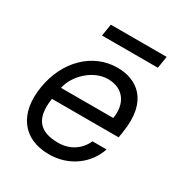

<svg xmlns="http://www.w3.org/2000/svg" viewBox="-173 -852 935 990"><g transform="rotate(30 295.0 -357.5)"><path d="M257.8 11.4C379.6 11.4 471.9 -62.5 503.6 -159.1H419.7C393.8 -99.4 337 -63.9 270.6 -63.9C165.5 -63.9 109 -110.8 129.3 -244.3H526.3L532 -279.8C564.6 -483.3 457 -552.6 343 -552.6C195.7 -552.6 77.8 -436.1 50.4 -268.5C22.4 -100.9 100.5 11.4 257.8 11.4ZM141.3 -316.8C157.3 -394.2 238.6 -477.3 330.3 -477.3C421.5 -477.3 468.4 -409.1 452.4 -316.8ZM189.6 -656.2H522L533.4 -727.3H201Z"/></g></svg>

Font: Margiela Sans
Style: Italic
Weight: 400
Italic angle: -9.39999°
Designer: Stefan Endress, Andreas Faust
Version: Version 1.100;FEAKit 1.0